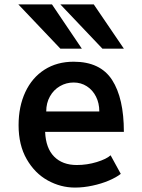

<svg xmlns="http://www.w3.org/2000/svg" viewBox="-20 -838 640 868"><path d="M64 -272Q64 -356.5 94.5 -421.8Q125 -487 181.2 -523Q237.5 -559 313 -559Q433.5 -559 486.8 -476.5Q540 -394 540 -242H184Q187 -168 224.8 -130Q262.5 -92 327 -92Q374 -92 417.8 -105.5Q461.5 -119 480 -136L526 -52Q506.5 -36.5 472.8 -22Q439 -7.5 398.2 1.2Q357.5 10 319 10Q254.5 10 196 -22.2Q137.5 -54.5 100.8 -118.2Q64 -182 64 -272ZM313 -465Q279.5 -465 251 -448.5Q222.5 -432 205.8 -402.2Q189 -372.5 189 -334H429Q429 -371.5 414 -401.2Q399 -431 372.5 -448Q346 -465 313 -465ZM63 -818H215L350 -618H253ZM253 -818H404L540 -618H443Z"/></svg>

Font: JuliaMono
Style: Bold
Weight: 700
Monospace: yes
Designer: cormullion
Foundry: corm
Version: Version 0.055; ttfautohint (v1.8.4)